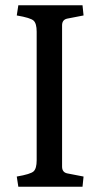

<svg xmlns="http://www.w3.org/2000/svg" viewBox="-20 -713 377 733"><path d="M50 0 44 -39Q97 -48 108.5 -59Q120 -70 120 -101V-592Q120 -623 108.5 -634Q97 -645 44 -654L50 -693H295L299 -654L237 -642Q217 -638 217 -616V-77Q217 -55 237 -51L299 -39L295 0Z"/></svg>

Font: Poly
Style: Regular
Weight: 400
Designer: Jos Nicols Silva Schwarzenberg
Foundry: Jose Nicolas Silva Schwarzenberg
Version: Version 1.001